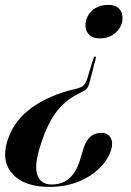

<svg xmlns="http://www.w3.org/2000/svg" viewBox="-52 -536 524 768"><path d="M305.5 -204Q302.5 -192 297 -184Q291.5 -176 278.5 -169.5L258 -159Q204.5 -132 168.8 -82Q133 -32 106 58Q84 131.5 98.5 166.8Q113 202 153 202Q199 202 226.2 176.5Q253.5 151 267.5 105.5L282.5 56.5Q301 -4.5 353.5 -4.5Q378.5 -4.5 389.8 14Q401 32.5 393.5 60.5Q382 100 348.2 134.5Q314.5 169 262.8 190.2Q211 211.5 146 211.5Q47 211.5 0 162Q-47 112.5 -24 32.5Q-2.5 -42 59.5 -93.2Q121.5 -144.5 220.5 -173L255.5 -181.5Q274 -186.5 282.2 -194.5Q290.5 -202.5 295.5 -217L322 -303Q324 -310 328.5 -310Q333 -310 331 -302.5ZM382.5 -516.5Q410 -516.5 424.8 -500.8Q439.5 -485 438 -460.5Q436.5 -429 411.2 -405.8Q386 -382.5 346.5 -382.5Q317.5 -382.5 303 -398.8Q288.5 -415 290 -439Q291 -468.5 315.2 -492.5Q339.5 -516.5 382.5 -516.5Z"/></svg>

Font: Fraunces 144pt S000 SemiBold
Style: Italic
Weight: 600
Italic angle: -16°
Version: Version 1.000; ttfautohint (v1.8.3)